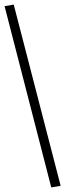

<svg xmlns="http://www.w3.org/2000/svg" viewBox="-23 -764 285 839"><path d="M201 55 -3 -737 37 -744 242 48Z"/></svg>

Font: Nunito Sans 7pt Condensed ExtraLight
Style: Regular
Weight: 250
Width: 3
Designer: Vernon Adams
Foundry: Vernon Adams
Version: Version 3.101;gftools[0.9.27]